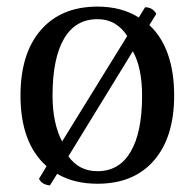

<svg xmlns="http://www.w3.org/2000/svg" viewBox="-20 -543 590 581"><path d="M453 -501 432 -467Q469 -433 488 -379Q507 -325 507 -254Q507 -128 446 -57.5Q385 13 275 13Q204 13 153 -17L131 18Q107 16 98 -2L121 -40Q42 -110 42 -254Q42 -381 103.5 -452Q165 -523 275 -523Q348 -523 400 -490L419 -521Q442 -521 453 -501ZM139 -254Q139 -211 146.5 -176Q154 -141 168 -115L365 -434Q349 -459 326.5 -472Q304 -485 275 -485Q208 -485 173.5 -425.5Q139 -366 139 -254ZM275 -25Q341 -25 375.5 -84Q410 -143 410 -254Q410 -295 403 -329Q396 -363 382 -388L187 -70Q219 -25 275 -25Z"/></svg>

Font: Arima Thin Medium
Style: Regular
Weight: 500
Version: Version 1.100